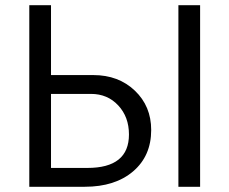

<svg xmlns="http://www.w3.org/2000/svg" viewBox="-20 -714 877 734"><path d="M92 0V-694H175V-427H337Q433 -427 495.5 -367.5Q558 -308 558 -217Q558 -118 489 -59Q420 0 304 0ZM662 0V-694H745V0ZM175 -72H314Q473 -72 473 -200Q473 -267 432 -311Q391 -355 328 -355H175Z"/></svg>

Font: Cantarell
Style: Regular
Weight: 400
Designer: Dave Crossland, Nikolaus Waxweiler, Florian Fecher, Jacques Le Bailly, Eben Sorkin, Alexei Vanyashin, Alexios Zavras, Em
Version: Version 0.303